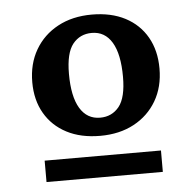

<svg xmlns="http://www.w3.org/2000/svg" viewBox="-41 -727 550 541"><g transform="rotate(-5 234.0 -456.5)"><path d="M69.5 -227.5V-288H398.5V-227.5ZM236 -395Q269.5 -395 289.8 -420.2Q310 -445.5 310 -504Q310 -568.5 290 -601.8Q270 -635 233 -635Q199.5 -635 179.2 -609.8Q159 -584.5 159 -525.5Q159 -461.5 179 -428.2Q199 -395 236 -395ZM232 -344Q177 -344 137.2 -364.8Q97.5 -385.5 75.8 -423Q54 -460.5 54 -511Q54 -563 77 -602.5Q100 -642 141.2 -664.2Q182.5 -686.5 237.5 -686.5Q292 -686.5 331.8 -665.8Q371.5 -645 393 -607.2Q414.5 -569.5 414.5 -518.5Q414.5 -466.5 391.5 -427.2Q368.5 -388 327.5 -366Q286.5 -344 232 -344Z"/></g></svg>

Font: Newsreader 16pt 16pt SemiBold
Style: Regular
Weight: 600
Version: Version 1.003